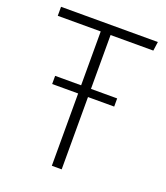

<svg xmlns="http://www.w3.org/2000/svg" viewBox="-128 -771 743 861"><g transform="rotate(20 243.5 -341.0)"><path d="M267 -640V-383H392V-344H267V1H220V-344H96V-383H220V-640H15V-683H477L471 -640Z"/></g></svg>

Font: FiraGO ExtraLight
Style: Regular
Weight: 200
Designer: bBox Type
Foundry: bBox Type GmbH
Version: Version 1.001